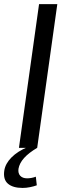

<svg xmlns="http://www.w3.org/2000/svg" viewBox="-46 -720 324 935"><path d="M233.1 -700 135.1 0H46.2L144.2 -700ZM64 195.2Q16.8 195.2 -7.3 174.6Q-31.3 154 -25.2 111.3Q-20.2 77.1 9.7 46.9Q39.5 16.7 89.5 -4.3L135.1 0Q94.3 24 71.5 49.2Q48.7 74.5 44 102Q41.1 123.7 52.6 136.1Q64.1 148.4 86 148.4Q107.4 148.4 128.5 140.5L133.2 182.4Q118.8 187.7 100.5 191.4Q82.2 195.2 64 195.2Z"/></svg>

Font: Pathway Extreme 8pt Thin
Style: Italic
Weight: 100
Italic angle: -8°
Designer: Eduardo Rodriguez Tunni
Foundry: Eduardo Rodriguez Tunni
Version: Version 1.000